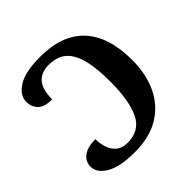

<svg xmlns="http://www.w3.org/2000/svg" viewBox="-190 -881 1048 1048"><g transform="rotate(-45 334.0 -357.0)"><path d="M268 10Q153 10 96.5 -23.5Q40 -57 40 -106Q40 -144 72 -168.5Q104 -193 165 -193Q165 -160 175 -128Q185 -96 209.5 -75Q234 -54 275 -54Q370 -54 407.5 -132.5Q445 -211 445 -356Q445 -451 432 -510.5Q419 -570 395.5 -602.5Q372 -635 340 -647.5Q308 -660 270 -660Q214 -660 183 -625Q152 -590 152 -513Q91 -513 66.5 -539.5Q42 -566 42 -603Q42 -652 96.5 -688Q151 -724 270 -724Q440 -724 526.5 -630Q613 -536 613 -356Q613 -248 574 -165.5Q535 -83 458.5 -36.5Q382 10 268 10Z"/></g></svg>

Font: NotoSerif-Bold
Style: Regular
Weight: 700
Designer: Monotype Design Team
Foundry: Monotype Imaging Inc.
Version: Version 2.007; ttfautohint (v1.8) -l 8 -r 50 -G 200 -x 14 -D